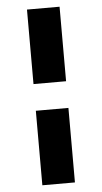

<svg xmlns="http://www.w3.org/2000/svg" viewBox="-55 -775 457 860"><g transform="rotate(-5 173.0 -345.0)"><path d="M100 -405V-740H246.5V-405ZM100 50V-285H246.5V50Z"/></g></svg>

Font: Geologica ExtraBold
Style: Regular
Weight: 800
Designer: Sindre Bremnes, Frode Helland
Foundry: Monokrom Skriftforlag AS
Version: Version 1.010;gftools[0.9.28]